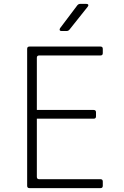

<svg xmlns="http://www.w3.org/2000/svg" viewBox="-20 -970 640 990"><path d="M132 0Q120 0 120 -12V-718Q120 -730 132 -730H498Q510 -730 510 -718V-696Q510 -684 498 -684H182Q170 -684 170 -672V-403H463Q475 -403 475 -391V-370Q475 -358 463 -358H170V-58Q170 -46 182 -46H498Q510 -46 510 -34V-12Q510 0 498 0ZM297 -810Q290 -810 288 -814.5Q286 -819 290 -825L379 -943Q385 -950 394 -950H425Q433 -950 435 -945.5Q437 -941 432 -935L338 -817Q332 -810 323 -810Z"/></svg>

Font: Pitagon Sans Mono Thin
Style: Regular
Weight: 100
Monospace: yes
Designer: Travis Tran
Foundry: Pitagon
Version: Version 1.001; ttfautohint (v1.8.4.7-5d5b);gftools[0.9.26]